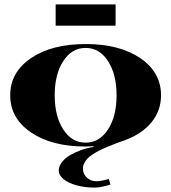

<svg xmlns="http://www.w3.org/2000/svg" viewBox="-20 -658 774 868"><path d="M502.6 -542H231.6V-638.1H502.6ZM708 -227.3Q708 -158.2 665.2 -105.6Q622.4 -52.9 545.5 -24.5Q520.1 -15.7 504.2 -9.6Q488.2 -3.5 465.9 5.7Q443.6 14.9 429.6 22.1Q415.6 29.3 399.9 39.3Q384.2 49.4 375.2 59Q366.3 68.6 360.6 80.2Q354.9 91.8 354.9 104.5Q354.9 128.1 372.6 144.7Q390.3 161.3 415.2 161.3Q436.6 161.3 472 151.2L479 176.6Q434.9 190.1 408.2 190.1Q362.8 190.1 325.4 179.6Q288 169.1 266.8 151.7Q245.6 134.2 245.6 113.2Q245.6 93.1 260.5 74.3Q275.3 55.5 299 42.2Q322.6 28.8 349.7 19.4Q376.7 10.1 403 6.6V3.1Q385.1 4.4 367.1 4.4Q213.7 4.4 120 -59.4Q26.2 -123.3 26.2 -227.3Q26.2 -331.3 120 -395.1Q213.7 -458.9 367.1 -458.9Q520.5 -458.9 614.3 -395.1Q708 -331.3 708 -227.3ZM266 -381.8Q227.3 -322.1 227.3 -227.3Q227.3 -132.4 266 -72.8Q304.6 -13.1 367.1 -13.1Q429.6 -13.1 468.3 -72.8Q507 -132.4 507 -227.3Q507 -322.1 468.3 -381.8Q429.6 -441.4 367.1 -441.4Q304.6 -441.4 266 -381.8Z"/></svg>

Font: Wabroye
Style: Medium
Weight: 500
Designer: gluk
Foundry: gluk
Version: Version 0.14